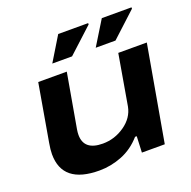

<svg xmlns="http://www.w3.org/2000/svg" viewBox="-130 -854 991 994"><g transform="rotate(-20 366.0 -356.5)"><path d="M211.9 -591.8 293 -725.1H458V-717.8L320.8 -591.8ZM451.2 -591.8 533.2 -725.1H696.8V-717.8L560.1 -591.8ZM252.9 12.2Q49.8 12.2 49.8 -150.9Q49.8 -176.3 56.2 -211.9L110.8 -526.9H268.1L215.8 -229Q212.9 -212.4 212.9 -198.2Q212.9 -112.8 316.9 -112.8Q382.8 -112.8 437.7 -151.4Q492.7 -189.9 503.9 -249L551.8 -526.9H709L616.2 0H490.2L494.1 -88.9H484.9Q438.5 -36.1 377.7 -12Q316.9 12.2 252.9 12.2Z"/></g></svg>

Font: Archivo Expanded
Style: Bold Italic
Weight: 700
Width: 7
Italic angle: -10°
Designer: Hector Gatti
Foundry: Omnibus-Type
Version: Version 2.001